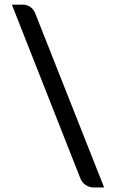

<svg xmlns="http://www.w3.org/2000/svg" viewBox="-20 -760 500 826"><path d="M31 -740 325 5.5C330 19.2 338 29.4 349 36.2C360 43.1 371.3 46.5 383 46.5H428L132 -701.5C127.3 -713.8 120.2 -723.3 110.5 -730C100.8 -736.7 89.7 -740 77 -740Z"/></svg>

Font: Lato Semibold
Style: Regular
Weight: 600
Designer: Lukasz Dziedzic
Foundry: tyPoland Lukasz Dziedzic
Version: Version 2.006; 2014-01-15